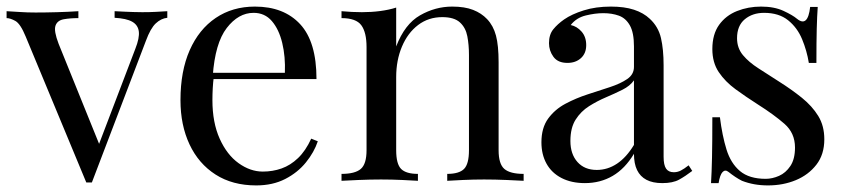

<svg xmlns="http://www.w3.org/2000/svg" viewBox="-22 -549 2570 583"><path d="M486 -515V-495Q467 -493 451 -478Q435 -463 421 -425L257 5Q253 5 249 5Q245 5 240 5L56 -438Q40 -477 24.5 -485.5Q9 -494 -2 -494V-515Q18 -514 39.5 -512.5Q61 -511 86 -511Q117 -511 151.5 -512Q186 -513 216 -515V-494Q191 -494 171.5 -490.5Q152 -487 146.5 -471Q141 -455 156 -416L281 -107L275 -102L389 -401Q402 -434 399.5 -453.5Q397 -473 379.5 -483Q362 -493 326 -495V-515Q344 -514 357 -513.5Q370 -513 382.5 -512.5Q395 -512 410 -512Q433 -512 451.5 -513Q470 -514 486 -515Z M752 -529Q840 -529 889.5 -475.5Q939 -422 939 -309H586L585 -328H843Q845 -377 835 -418.5Q825 -460 803.5 -485Q782 -510 748 -510Q702 -510 666.5 -464Q631 -418 624 -318L627 -314Q625 -299 624 -281Q623 -263 623 -245Q623 -177 645 -128Q667 -79 702.5 -53.5Q738 -28 776 -28Q806 -28 833 -37.5Q860 -47 883 -69Q906 -91 923 -128L943 -120Q932 -87 907 -56Q882 -25 844 -5.5Q806 14 756 14Q684 14 632.5 -19Q581 -52 553.5 -110.5Q526 -169 526 -245Q526 -333 554 -396.5Q582 -460 633 -494.5Q684 -529 752 -529Z M1351 -529Q1389 -529 1414.5 -519Q1440 -509 1457 -491Q1476 -471 1484 -441Q1492 -411 1492 -360V-93Q1492 -51 1509.5 -36Q1527 -21 1568 -21V0Q1551 -1 1516 -2.5Q1481 -4 1448 -4Q1415 -4 1383.5 -2.5Q1352 -1 1336 0V-21Q1372 -21 1387 -36Q1402 -51 1402 -93V-382Q1402 -413 1397 -439Q1392 -465 1374.5 -481Q1357 -497 1321 -497Q1279 -497 1247.5 -473Q1216 -449 1198.5 -407.5Q1181 -366 1181 -315V-93Q1181 -51 1196 -36Q1211 -21 1247 -21V0Q1231 -1 1199.5 -2.5Q1168 -4 1135 -4Q1102 -4 1067 -2.5Q1032 -1 1015 0V-21Q1056 -21 1073.5 -36Q1091 -51 1091 -93V-406Q1091 -451 1075 -472.5Q1059 -494 1015 -494V-515Q1047 -512 1077 -512Q1106 -512 1132.5 -515.5Q1159 -519 1181 -526V-408Q1207 -476 1253.5 -502.5Q1300 -529 1351 -529Z M1754 7Q1713 7 1683 -8.5Q1653 -24 1637.5 -52Q1622 -80 1622 -117Q1622 -161 1642.5 -189Q1663 -217 1695 -234Q1727 -251 1762.5 -262.5Q1798 -274 1830 -284.5Q1862 -295 1882.5 -309Q1903 -323 1903 -346V-408Q1903 -450 1890.5 -472Q1878 -494 1857 -501.5Q1836 -509 1810 -509Q1785 -509 1756.5 -502Q1728 -495 1711 -473Q1730 -469 1744 -453Q1758 -437 1758 -412Q1758 -387 1742 -372.5Q1726 -358 1701 -358Q1672 -358 1658.5 -376.5Q1645 -395 1645 -418Q1645 -444 1658 -460Q1671 -476 1691 -490Q1714 -506 1750.5 -517.5Q1787 -529 1833 -529Q1874 -529 1903 -519.5Q1932 -510 1951 -492Q1977 -468 1985 -433.5Q1993 -399 1993 -351V-73Q1993 -48 2000.5 -37Q2008 -26 2024 -26Q2035 -26 2045 -31Q2055 -36 2069 -47L2080 -30Q2059 -14 2040 -3.5Q2021 7 1989 7Q1960 7 1941 -3Q1922 -13 1912.5 -32.5Q1903 -52 1903 -82Q1876 -37 1838.5 -15Q1801 7 1754 7ZM1790 -33Q1823 -33 1851.5 -52Q1880 -71 1903 -109V-305Q1891 -288 1868 -276.5Q1845 -265 1818 -253.5Q1791 -242 1766.5 -226.5Q1742 -211 1726 -186Q1710 -161 1710 -121Q1710 -81 1731.5 -57Q1753 -33 1790 -33Z M2289 -529Q2329 -529 2357 -516Q2385 -503 2398 -492Q2431 -465 2438 -528H2461Q2459 -500 2458 -461.5Q2457 -423 2457 -358H2434Q2428 -395 2413.5 -430Q2399 -465 2371 -487.5Q2343 -510 2298 -510Q2263 -510 2239.5 -490.5Q2216 -471 2216 -433Q2216 -403 2234 -381.5Q2252 -360 2281 -341.5Q2310 -323 2344 -301Q2382 -277 2413 -252Q2444 -227 2462.5 -197Q2481 -167 2481 -126Q2481 -80 2457 -49Q2433 -18 2394.5 -2Q2356 14 2310 14Q2288 14 2268.5 10.5Q2249 7 2231 0Q2221 -5 2210.5 -12Q2200 -19 2190 -27Q2180 -35 2172 -26.5Q2164 -18 2160 7H2137Q2139 -25 2140 -71Q2141 -117 2141 -193H2164Q2171 -137 2184 -95Q2197 -53 2225 -29.5Q2253 -6 2303 -6Q2323 -6 2343.5 -15Q2364 -24 2378 -45Q2392 -66 2392 -101Q2392 -145 2360 -173Q2328 -201 2279 -232Q2243 -255 2211.5 -278Q2180 -301 2160.5 -330Q2141 -359 2141 -400Q2141 -445 2161.5 -473.5Q2182 -502 2216 -515.5Q2250 -529 2289 -529Z"/></svg>

Font: Playfair Display
Style: Regular
Weight: 400
Designer: Claus Eggers Sørensen
Foundry: Claus Eggers Sørensen
Version: Version 1.203